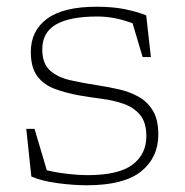

<svg xmlns="http://www.w3.org/2000/svg" viewBox="-20 -542 548 570"><path d="M267 -522Q314 -522 349.2 -515Q384.5 -508 414 -496.5L428 -372.5H403.5L373.5 -473Q343.5 -484 318.2 -488.5Q293 -493 269 -493Q187.5 -493 146.5 -469.5Q105.5 -446 105.5 -395.5Q105.5 -353.5 128.2 -333Q151 -312.5 188.2 -304Q225.5 -295.5 268.5 -289Q301 -284 333 -276.8Q365 -269.5 391.5 -254.8Q418 -240 434 -213.2Q450 -186.5 450 -142.5Q450 -74.5 399 -33.2Q348 8 237.5 8Q198 8 151 1.8Q104 -4.5 73 -18L58 -159.5H82.5L119 -36.5Q147.5 -29.5 181 -25.8Q214.5 -22 238.5 -22Q332.5 -22 373.5 -53.2Q414.5 -84.5 414.5 -137.5Q414.5 -178.5 396 -200.8Q377.5 -223 347.8 -233.5Q318 -244 283.5 -248.5Q249 -253 217 -258.5Q174.5 -266 141.8 -278.5Q109 -291 90.2 -316.5Q71.5 -342 71.5 -388Q71.5 -450.5 119.5 -486.2Q167.5 -522 267 -522Z"/></svg>

Font: Newsreader 6pt ExtraLight
Style: Regular
Weight: 275
Designer: Hugues Gentile
Foundry: Production Type
Version: Version 1.003; ttfautohint (v1.8.3)